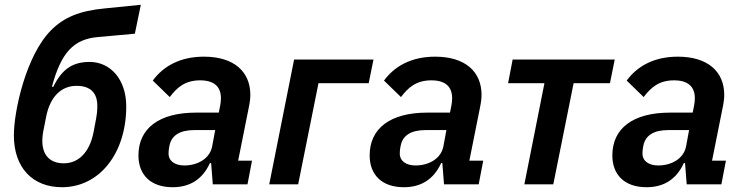

<svg xmlns="http://www.w3.org/2000/svg" viewBox="-20 -771 3106 803"><path d="M239 12C397 12 508 -131 508 -326C508 -440 441 -512 355 -512C284 -512 239 -482 203 -408H197C236 -553 289 -607 389 -616L544 -630L569 -751L420 -736C312 -726 247 -698 194 -645C89 -540 38 -307 38 -205C38 -69 117 12 239 12ZM247 -88C189 -88 157 -122 157 -182C157 -197 159 -214 163 -232L173 -283C190 -369 238 -412 300 -412C361 -412 387 -380 387 -328C387 -307 385 -290 382 -275L371 -217C354 -131 306 -88 247 -88Z M702 12C772 12 826 -19 858 -89H863L870 0H1015L1034 -99H976L1021 -324C1025 -343 1027 -361 1027 -374C1027 -471 959 -534 833 -534C733 -534 663 -494 619 -434L690 -365C720 -405 754 -435 817 -435C875 -435 904 -409 904 -360C904 -351 903 -340 901 -330L895 -300H800C645 -300 559 -234 559 -121C559 -40 610 12 702 12ZM751 -79C712 -79 685 -97 685 -129C685 -134 685 -144 689 -163C698 -205 732 -227 794 -227H880L867 -157C856 -106 805 -79 751 -79Z M1106 0H1227L1312 -423H1522L1542 -522H1210Z M1669 12C1739 12 1793 -19 1825 -89H1830L1837 0H1982L2001 -99H1943L1988 -324C1992 -343 1994 -361 1994 -374C1994 -471 1926 -534 1800 -534C1700 -534 1630 -494 1586 -434L1657 -365C1687 -405 1721 -435 1784 -435C1842 -435 1871 -409 1871 -360C1871 -351 1870 -340 1868 -330L1862 -300H1767C1612 -300 1526 -234 1526 -121C1526 -40 1577 12 1669 12ZM1718 -79C1679 -79 1652 -97 1652 -129C1652 -134 1652 -144 1656 -163C1665 -205 1699 -227 1761 -227H1847L1834 -157C1823 -106 1772 -79 1718 -79Z M2173 0H2294L2379 -423H2531L2551 -522H2124L2105 -423H2257Z M2684 12C2754 12 2808 -19 2840 -89H2845L2852 0H2997L3016 -99H2958L3003 -324C3007 -343 3009 -361 3009 -374C3009 -471 2941 -534 2815 -534C2715 -534 2645 -494 2601 -434L2672 -365C2702 -405 2736 -435 2799 -435C2857 -435 2886 -409 2886 -360C2886 -351 2885 -340 2883 -330L2877 -300H2782C2627 -300 2541 -234 2541 -121C2541 -40 2592 12 2684 12ZM2733 -79C2694 -79 2667 -97 2667 -129C2667 -134 2667 -144 2671 -163C2680 -205 2714 -227 2776 -227H2862L2849 -157C2838 -106 2787 -79 2733 -79Z"/></svg>

Font: Braiins Sans SemiBold
Style: Italic
Weight: 600
Italic angle: -11.31°
Designer: Mike Abbink, Paul van der Laan, Pieter van Rosmalen, Jiri Chlebus, Lubos Buracinsky
Foundry: Bold Monday, Sudetype
Version: Version 1.000;hotconv 1.0.109;makeotfexe 2.5.65596